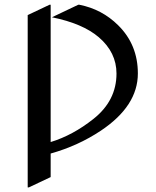

<svg xmlns="http://www.w3.org/2000/svg" viewBox="-20 -777 665 816"><path d="M97.7 19.5V-712.9L190.4 -756.8H195.3V-173.3Q289.6 -202.1 377 -271.5Q475.1 -349.1 475.1 -464.4Q475.1 -554.2 399.9 -618.7Q331.5 -677.2 200.7 -703.6L312.5 -756.8H317.4Q413.6 -737.8 482.4 -669.4Q565.9 -586.9 565.9 -464.8Q565.9 -326.7 408.7 -221.7Q312 -157.2 195.3 -124.5V-24.4L102.5 19.5Z"/></svg>

Font: Nova Cut
Style: Book
Weight: 400
Version: Version 2.000